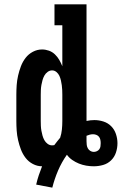

<svg xmlns="http://www.w3.org/2000/svg" viewBox="-20 -755 559 881"><path d="M220 106 146 92Q151 70 158 49Q165 28 173 8Q151 8 131 -2.5Q111 -13 97.5 -30.5Q84 -48 76 -69Q68 -90 63 -112Q58 -134 56.5 -156Q55 -178 55 -200V-320Q55 -342 56.5 -364Q58 -386 63 -408Q68 -430 76 -451Q84 -472 97.5 -489.5Q111 -507 131 -517.5Q151 -528 173 -528Q189 -528 204.5 -522.5Q220 -517 232 -505.5Q244 -494 252 -480Q260 -466 266 -451V-639H230V-735H377V-200Q386 -202 395 -203Q404 -204 413 -204Q434 -204 454.5 -197.5Q475 -191 490 -176Q505 -161 512 -140Q519 -119 519 -98Q519 -76 512 -55Q505 -34 489.5 -19Q474 -4 453 2Q432 8 410 8Q393 8 375.5 5Q358 2 342 -4.5Q326 -11 311.5 -21Q297 -31 287 -45Q263 -11 246.5 27.5Q230 66 220 106ZM219 -88Q222 -88 224.5 -88.5Q227 -89 229 -89Q236 -98 242.5 -106.5Q249 -115 256 -123Q262 -141 264 -160.5Q266 -180 266 -200V-320Q266 -331 265.5 -342Q265 -353 263.5 -364Q262 -375 259.5 -386Q257 -397 252.5 -407Q248 -417 239 -424.5Q230 -432 219 -432Q208 -432 198.5 -425Q189 -418 183.5 -408Q178 -398 175 -387Q172 -376 170 -365Q168 -354 167.5 -342.5Q167 -331 167 -320V-200Q167 -189 167.5 -177.5Q168 -166 170 -155Q172 -144 175 -133Q178 -122 183.5 -112Q189 -102 198.5 -95Q208 -88 219 -88ZM410 -58Q417 -58 424 -61Q431 -64 435.5 -70Q440 -76 441 -83.5Q442 -91 442 -98Q442 -106 440.5 -113.5Q439 -121 434.5 -127Q430 -133 422.5 -136Q415 -139 407 -139Q399 -139 391.5 -137Q384 -135 377 -132V-107Q377 -98 378 -90Q379 -82 383 -74.5Q387 -67 394.5 -62.5Q402 -58 410 -58Z"/></svg>

Font: Iosevka Curly Slab
Style: Bold
Weight: 700
Monospace: yes
Designer: Belleve Invis
Foundry: Belleve Invis
Version: Version 22.1.2; ttfautohint (v1.8.4)